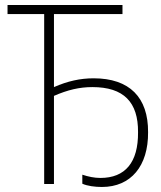

<svg xmlns="http://www.w3.org/2000/svg" viewBox="-20 -734 640 765"><path d="M386 11C502 11 571 -73 570 -207C571 -346 496 -422 353 -422C300 -422 250 -411 195 -387V-678H468V-714H10V-678H156V-1H195V-352C250 -376 297 -387 348 -387C473 -387 531 -327 530 -207C531 -87 479 -25 380 -25C356 -25 332 -30 308 -38V-2C328 7 358 11 386 11Z"/></svg>

Font: Noto Sans Mono ExtraLight
Style: Regular
Weight: 200
Designer: Monotype Design Team
Foundry: Monotype Imaging Inc.
Version: Version 2.014